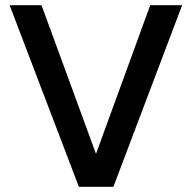

<svg xmlns="http://www.w3.org/2000/svg" viewBox="-20 -720 740 740"><path d="M417 0H284L17 -700H140L350 -127L559 -700H682Z"/></svg>

Font: Kanit Cyrillic
Style: Regular
Weight: 400
Designer: Katatrad Team, Sasha Pavljenko
Foundry: CadsonDemak, Pavljenko + Design
Version: Version 1.002;Fontself Maker 3.5.7